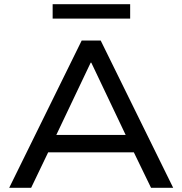

<svg xmlns="http://www.w3.org/2000/svg" viewBox="-20 -899 872 919"><path d="M24 0 371 -705H462L809 0H703L606 -200L656 -170H175L225 -200L129 0ZM414 -599 239 -231 210 -253H621L592 -231L417 -599ZM232 -810V-879H603V-810Z"/></svg>

Font: Nunito Sans 10pt SemiExpanded Medium
Style: Regular
Weight: 500
Width: 6
Designer: Vernon Adams
Foundry: Vernon Adams
Version: Version 3.101;gftools[0.9.27]